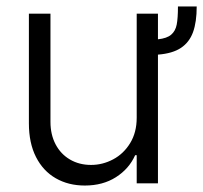

<svg xmlns="http://www.w3.org/2000/svg" viewBox="-20 -573 635 600"><path d="M473.6 -402.3V0H407.2V-87.9H402.3Q383.3 -45.4 342.3 -19.3Q301.3 6.8 245.1 6.8Q193.8 6.8 154.3 -15.9Q114.7 -38.6 92.5 -82.3Q70.3 -126 70.3 -187.5V-530.3H137.7V-192.4Q137.7 -152.3 153.8 -121.8Q169.9 -91.3 198.7 -74.5Q227.5 -57.6 264.6 -57.6Q300.8 -57.6 333.5 -75Q366.2 -92.3 386.7 -125.7Q407.2 -159.2 407.2 -205.1V-530.3H473.6V-450.2Q501.5 -453.1 514.9 -464.6Q528.3 -476.1 532.2 -496.1Q536.1 -516.1 536.1 -552.7H594.7Q594.7 -504.4 583.3 -472.7Q571.8 -440.9 545.4 -423.3Q519 -405.8 473.6 -402.3Z"/></svg>

Font: Pretendard GOV Light
Style: Regular
Weight: 300
Designer: Base glyphs from Inter by Rasmus Andersson; Hangeul glyphs from Noto Sans CJK(Source Han Sans) by Jang Soo-young and Kan
Foundry: Kil Hyung-jin
Version: Version 1.309